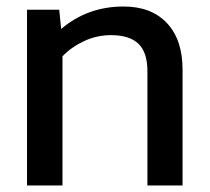

<svg xmlns="http://www.w3.org/2000/svg" viewBox="-20 -570 645 590"><path d="M63 -540H162L168 -481Q249 -550 360 -550Q445 -550 493 -499Q541 -448 541 -356V0H433V-351Q433 -409 405.5 -435.5Q378 -462 321 -462Q278 -462 239 -444Q200 -426 172 -397V0H63Z"/></svg>

Font: Kanit
Style: Regular
Weight: 400
Designer: Katatrad Team
Foundry: Cadson Demak
Version: Version 1.001